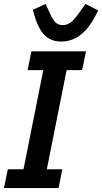

<svg xmlns="http://www.w3.org/2000/svg" viewBox="-23 -960 521 980"><path d="M-3 0 17 -96H97L198 -602H118L137 -698H416L396 -602H317L216 -96H295L276 0ZM288 -748Q233 -748 199 -786.5Q165 -825 145 -910L210 -940L227 -902Q245 -861 259.5 -846.5Q274 -832 297 -832Q309 -832 319 -835.5Q329 -839 339.5 -847Q350 -855 361.5 -869Q373 -883 387 -903L413 -940L478 -907Q440 -825 394 -786.5Q348 -748 288 -748Z"/></svg>

Font: IBM Plex Sans Condensed SemiBold
Style: Italic
Weight: 600
Width: 3
Italic angle: -11°
Designer: Mike Abbink, Paul van der Laan, Pieter van Rosmalen
Foundry: Bold Monday
Version: Version 1.3